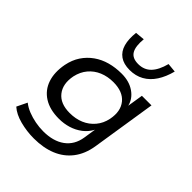

<svg xmlns="http://www.w3.org/2000/svg" viewBox="-259 -903 1232 1232"><g transform="rotate(45 357.0 -286.5)"><path d="M267 188Q203 188 141.5 172Q80 156 43 123L77 53Q102 73 135 86Q168 99 204.5 106Q241 113 277 113Q368 113 424 72Q480 31 492 -45L505 -129Q485 -91 451.5 -65.5Q418 -40 377 -27.5Q336 -15 291 -15Q208 -15 154 -49.5Q100 -84 79.5 -145Q59 -206 74 -286Q85 -341 112 -381.5Q139 -422 178.5 -450Q218 -478 267 -491.5Q316 -505 372 -505Q441 -505 488 -472.5Q535 -440 547 -389L564 -496H651L582 -55Q569 25 527 79.5Q485 134 419 161Q353 188 267 188ZM314 -90Q367 -90 410 -108Q453 -126 483.5 -162Q514 -198 524 -248Q540 -330 499.5 -379.5Q459 -429 373 -429Q321 -429 278 -411Q235 -393 205.5 -358Q176 -323 165 -273Q149 -191 189 -140.5Q229 -90 314 -90ZM391 -557Q337 -557 303.5 -580.5Q270 -604 257.5 -648.5Q245 -693 252 -755L316 -761Q309 -692 329 -657.5Q349 -623 403 -623Q456 -623 489.5 -657.5Q523 -692 541 -761L603 -755Q587 -693 558 -648.5Q529 -604 487 -580.5Q445 -557 391 -557Z"/></g></svg>

Font: Nunito Sans 7pt SemiExpanded
Style: Italic
Weight: 400
Width: 6
Italic angle: -9°
Designer: Vernon Adams
Foundry: Vernon Adams
Version: Version 3.101;gftools[0.9.27]